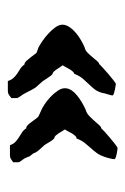

<svg xmlns="http://www.w3.org/2000/svg" viewBox="66 -462 322 494"><g transform="rotate(90 227.0 -215.0)"><path d="M145.5 -117.2H144.5Q141.1 -117.2 137 -121.6Q132.8 -126 128.7 -131.3Q124.5 -136.7 120.8 -141.8Q117.2 -147 115.2 -148.4L102.5 -152.8Q95.7 -156.2 85.7 -163.1Q75.7 -169.9 66.4 -178.5Q57.1 -187 50.3 -196.5Q43.5 -206.1 43.5 -214.4Q43.5 -223.6 49.6 -232.7Q55.7 -241.7 64.7 -249.3Q73.7 -256.8 84 -262.7Q94.2 -268.6 102.5 -272Q108.9 -272.9 115 -278.8Q121.1 -284.7 126.7 -291.5Q132.3 -298.3 137 -303.7Q141.6 -309.1 144.5 -309.1Q146 -311 153.8 -318.1Q161.6 -325.2 170.4 -332.8Q179.2 -340.3 186.8 -346.2Q194.3 -352.1 196.3 -352.1Q196.8 -352.1 201.2 -351.3Q205.6 -350.6 210.7 -349.6Q215.8 -348.6 220.2 -347.2Q224.6 -345.7 225.6 -343.8Q225.6 -340.3 222.7 -331.5Q219.7 -322.8 219.2 -317.4Q215.8 -305.2 209.7 -297.4Q203.6 -289.6 196.5 -282.5Q189.5 -275.4 182.4 -267.1Q175.3 -258.8 169.9 -245.1Q167 -244.6 163.8 -241Q160.6 -237.3 157.7 -232.4Q154.8 -227.5 152.3 -222.7Q149.9 -217.8 147.9 -215.3Q149.9 -212.9 152.6 -208.7Q155.3 -204.6 158.2 -200.2Q161.1 -195.8 164.1 -192.6Q167 -189.5 169.4 -189.5Q172.4 -188 175.5 -183.8Q178.7 -179.7 181.6 -175Q184.6 -170.4 187.3 -166.3Q189.9 -162.1 191.4 -161.1L197.8 -153.8Q203.1 -148.4 205.3 -145.3Q207.5 -142.1 210 -137.7L217.3 -123.5Q220.7 -116.7 222.9 -113.3Q225.1 -109.9 226.8 -107.7Q228.5 -105.5 229.7 -103.5Q231 -101.6 232.4 -98.1V-83.5Q225.1 -77.1 221.7 -75.7Q218.3 -74.2 213.4 -74.2H188.5Q185.5 -83.5 180.4 -88.9Q175.3 -94.2 169.2 -98.4Q163.1 -102.5 156.7 -106.4Q150.4 -110.4 145.5 -117.2ZM310.1 -121.6H308.6Q305.7 -121.6 301.5 -125.7Q297.4 -129.9 293.5 -135.5Q289.6 -141.1 285.6 -146.2Q281.7 -151.4 279.8 -152.8L267.1 -158.7Q260.3 -161.1 250 -167.7Q239.7 -174.3 230.2 -183.1Q220.7 -191.9 213.9 -201.9Q207 -211.9 207 -220.7Q207 -230 212.4 -238Q217.8 -246.1 226.1 -252.7Q234.4 -259.3 243.9 -264.9Q253.4 -270.5 262.2 -274.4Q270.5 -276.4 277.6 -283Q284.7 -289.6 290.8 -296.6Q296.9 -303.7 301.8 -309.1Q306.6 -314.5 310.1 -314.5Q311 -315.9 318.4 -322.8Q325.7 -329.6 334.5 -336.9Q343.3 -344.2 351.1 -350.3Q358.9 -356.4 360.8 -356.4Q361.3 -356.4 365.7 -356Q370.1 -355.5 375 -354.5Q379.9 -353.5 384.3 -352.1Q388.7 -350.6 389.6 -348.6Q389.6 -346.2 388.9 -342.8Q388.2 -339.4 387.2 -335.4Q386.2 -331.5 385.3 -328.4Q384.3 -325.2 383.8 -323.7Q379.4 -310.5 373.3 -302.5Q367.2 -294.4 360.8 -287.4Q354.5 -280.3 347.9 -272.2Q341.3 -264.2 336.4 -251Q332.5 -251 329.1 -247.1Q325.7 -243.2 322.8 -238.3Q319.8 -233.4 317.4 -228.3Q314.9 -223.1 313 -221.2Q314.9 -218.8 317.4 -214.1Q319.8 -209.5 322.8 -205.1Q325.7 -200.7 328.6 -197.5Q331.5 -194.3 334 -194.3Q336.9 -193.4 340.1 -189.2Q343.3 -185.1 346.2 -179.9Q349.1 -174.8 351.8 -170.7Q354.5 -166.5 356 -165.5Q361.8 -159.2 365 -155.5Q368.2 -151.9 369.9 -149.4Q371.6 -147 372.6 -145Q373.5 -143.1 374.5 -140.1L382.3 -129.9Q384.8 -122.6 386.7 -118.9Q388.7 -115.2 390.4 -113Q392.1 -110.8 393.8 -108.6Q395.5 -106.4 397.5 -102.1V-87.9Q389.6 -82 386.5 -80.8Q383.3 -79.6 377.9 -79.6H353.5Q350.6 -88.4 345.2 -93.5Q339.8 -98.6 333.5 -102.5Q327.1 -106.4 320.8 -110.6Q314.5 -114.7 310.1 -121.6Z"/></g></svg>

Font: IM FELL English SC
Style: Regular
Weight: 400
Designer: Igino Marini
Foundry: Igino Marini
Version: 3.00